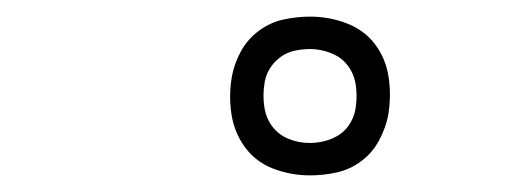

<svg xmlns="http://www.w3.org/2000/svg" viewBox="-20 -775 640 231"><path d="M353 -564Q330 -564 309 -572Q288 -580 275 -597.5Q262 -615 258.5 -637.5Q255 -660 259 -683Q262 -699 270 -713.5Q278 -728 291.5 -738Q305 -748 321 -751.5Q337 -755 353 -755Q376 -755 397 -747Q418 -739 431 -722Q444 -705 447.5 -682.5Q451 -660 447 -636Q444 -621 436 -606Q428 -591 414.5 -581Q401 -571 385 -567.5Q369 -564 353 -564ZM353 -603Q362 -603 371.5 -605.5Q381 -608 389 -613.5Q397 -619 402 -628Q407 -637 408 -646Q410 -660 408 -673Q406 -686 398.5 -696Q391 -706 378.5 -711Q366 -716 353 -716Q344 -716 334.5 -714Q325 -712 317 -706Q309 -700 304 -691.5Q299 -683 298 -673Q296 -660 298 -646.5Q300 -633 307.5 -623Q315 -613 327 -608Q339 -603 353 -603Z"/></svg>

Font: Iosevka SS04 XLt Ex
Style: Italic
Weight: 200
Width: 7
Italic angle: -9°
Monospace: yes
Designer: Belleve Invis
Foundry: Belleve Invis
Version: Version 19.0.0; ttfautohint (v1.8.4)